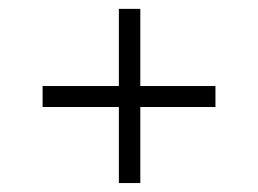

<svg xmlns="http://www.w3.org/2000/svg" viewBox="-20 -409 577 429"><path d="M461.4 -169.9H293.5V0H245.6V-169.9H75.2V-216.8H245.6V-389.2H293.5V-216.8H461.4Z"/></svg>

Font: HM XNiloofar
Style: Regular
Weight: 400
Designer: Hossein Movahhedian
Version: Version 2.8, 2015